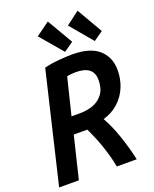

<svg xmlns="http://www.w3.org/2000/svg" viewBox="-168 -1022 895 1116"><g transform="rotate(-20 280.0 -464.5)"><path d="M0 0 162 -682Q204 -693 253 -697Q302 -701 336 -701Q445 -701 499 -653.5Q553 -606 553 -525Q553 -470 533 -421.5Q513 -373 474 -337Q435 -301 379 -285Q395 -257 409.5 -224Q424 -191 436.5 -154.5Q449 -118 460 -79.5Q471 -41 480 0H357Q349 -41 339 -76Q329 -111 318 -142.5Q307 -174 294.5 -203Q282 -232 269 -260H185L122 0ZM209 -364H262Q308 -364 345.5 -378.5Q383 -393 406 -425Q429 -457 429 -510Q429 -553 402 -575Q375 -597 319 -597Q303 -597 288.5 -595.5Q274 -594 265 -592ZM302 -729 184 -868 268 -929 361 -770ZM486 -729 370 -867 452 -929 544 -770Z"/></g></svg>

Font: Ubuntu Sans Mono SemiBold
Style: Italic
Weight: 600
Italic angle: -13.5°
Monospace: yes
Designer: Dalton Maag Ltd
Foundry: Dalton Maag Ltd
Version: Version 1.006